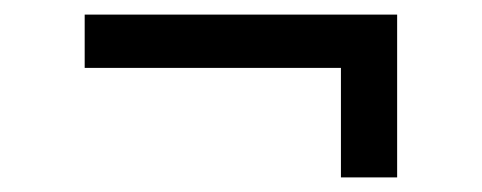

<svg xmlns="http://www.w3.org/2000/svg" viewBox="-20 -392 660 263"><path d="M447 -149V-299H96V-372H524V-149Z"/></svg>

Font: Literata Variable Black
Style: Regular
Weight: 900
Designer: Latin by Veronika Burian and Jose Scaglione. Greek by Irene Vlachou. Cyrillic by Vera Evstafieva.
Foundry: TypeTogether
Version: Version 3.021